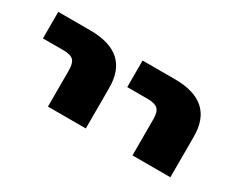

<svg xmlns="http://www.w3.org/2000/svg" viewBox="-57 -712 858 703"><g transform="rotate(30 372.0 -360.5)"><path d="M31.2 -407.2V-519.5H166Q332 -519.5 332 -372.1V-200.2H171.9V-353.5Q171.9 -383.8 160.2 -395.5Q148.4 -407.2 118.2 -407.2ZM387.7 -407.2V-519.5H524.4Q689.5 -519.5 689.5 -372.1V-200.2H529.3V-353.5Q529.3 -383.8 517.1 -395.5Q504.9 -407.2 474.6 -407.2Z"/></g></svg>

Font: GenEi M Gothic v2 Heavy
Style: Regular
Weight: 800
Version: Version 2.0